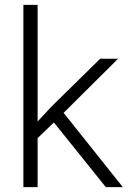

<svg xmlns="http://www.w3.org/2000/svg" viewBox="-20 -770 530 790"><path d="M201.7 -266.1 134.8 -201.7V0H76.2V-750H134.8V-270L189.9 -329.6L392.1 -528.3H465.8L241.7 -305.7L485.4 0H415.5Z"/></svg>

Font: Vazir Thin FD
Style: Thin-FD
Weight: 100
Designer: Saber Rastikerdar
Foundry: Saber Rastikerdar
Version: Version 30.0.0